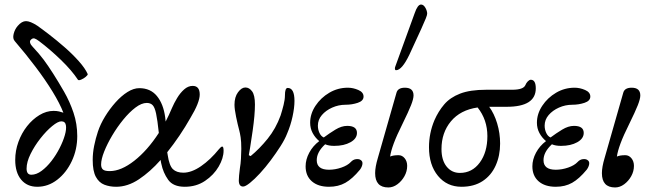

<svg xmlns="http://www.w3.org/2000/svg" viewBox="-20 -811 2868 845"><path d="M144 11Q99 11 73 -20.5Q47 -52 47 -107Q47 -148 61 -186.5Q75 -225 99 -255.5Q123 -286 153.5 -304.5Q184 -323 216 -323Q229 -323 240 -320.5Q251 -318 259 -315Q243 -356 211.5 -407.5Q180 -459 137 -516Q94 -573 45 -630Q35 -641 40 -661.5Q45 -682 58 -697Q76 -718 94.5 -718Q113 -718 144 -698Q164 -684 196.5 -659Q229 -634 264 -603.5Q299 -573 327 -541.5Q355 -510 366 -485Q367 -481 357.5 -473Q348 -465 337 -460.5Q326 -456 323 -460Q296 -501 248.5 -547Q201 -593 152 -630Q140 -639 132.5 -641.5Q125 -644 118 -638Q110 -632 112.5 -623Q115 -614 123 -606Q153 -574 172 -548.5Q191 -523 214 -487Q237 -451 262 -407.5Q287 -364 303.5 -315Q320 -266 320 -212Q320 -153 296 -102Q272 -51 232 -20Q192 11 144 11ZM118 -42Q140 -42 163 -59Q186 -76 206.5 -102.5Q227 -129 242.5 -159.5Q258 -190 265.5 -216.5Q273 -243 270 -260Q267 -277 250 -277Q235 -277 209.5 -256Q184 -235 158 -202Q132 -169 114.5 -133.5Q97 -98 97 -69Q97 -42 118 -42Z M491 11Q463 11 439.5 2Q416 -7 402 -32.5Q388 -58 388 -107Q388 -138 394.5 -170Q401 -202 411 -232Q422 -265 442.5 -298.5Q463 -332 488.5 -360.5Q514 -389 541 -406Q568 -423 593 -423Q642 -423 670.5 -388.5Q699 -354 707 -295Q708 -287 709 -276Q724 -305 737 -336Q746 -357 759.5 -379.5Q773 -402 790.5 -417.5Q808 -433 828 -433Q859 -433 859 -395Q859 -360 818 -292Q796 -253 770 -214.5Q744 -176 716 -141Q717 -134 718 -129Q725 -82 741 -66.5Q757 -51 787 -51Q823 -51 864.5 -79.5Q906 -108 944 -155Q953 -166 958 -166Q964 -166 964 -148Q964 -115 942.5 -78Q921 -41 882.5 -15Q844 11 793 11Q742 11 720 -20Q698 -51 690 -90Q688 -97 687 -107Q641 -55 591.5 -22Q542 11 491 11ZM425 -87Q425 -72 433 -65Q441 -58 463 -58Q513 -58 571 -103.5Q629 -149 679 -226Q673 -283 667 -311Q661 -339 651.5 -348.5Q642 -358 626 -358Q603 -358 576 -337.5Q549 -317 522.5 -284.5Q496 -252 474 -215Q452 -178 438.5 -144Q425 -110 425 -87Z M1050 10Q1031 10 1031 -17Q1031 -34 1036 -72Q1039 -88 1040.5 -112.5Q1042 -137 1042 -156Q1042 -188 1039 -207Q1036 -226 1033 -237Q1026 -263 1019 -297Q1012 -331 1012 -350Q1012 -384 1027.5 -405Q1043 -426 1060 -426Q1077 -426 1089.5 -409Q1102 -392 1102 -351Q1102 -306 1092 -236Q1085 -187 1081 -163Q1077 -139 1075 -128L1083 -124Q1122 -156 1158 -200.5Q1194 -245 1215 -303Q1222 -325 1228 -349Q1234 -373 1234 -391Q1234 -424 1246 -424Q1276 -424 1276 -367Q1276 -337 1267.5 -298Q1259 -259 1244 -224Q1234 -198 1214.5 -167.5Q1195 -137 1171.5 -105.5Q1148 -74 1124 -48Q1100 -22 1080 -6Q1060 10 1050 10Z M1428 11Q1380 11 1352.5 -13Q1325 -37 1325 -79Q1325 -109 1341 -139Q1357 -169 1385 -190Q1367 -205 1356 -225.5Q1345 -246 1345 -271Q1345 -310 1368.5 -345.5Q1392 -381 1429.5 -403Q1467 -425 1511 -425Q1534 -425 1557 -415Q1580 -405 1580 -386Q1580 -367 1554.5 -358.5Q1529 -350 1501 -350Q1470 -350 1442 -337.5Q1414 -325 1396.5 -304.5Q1379 -284 1379 -258Q1379 -241 1386 -226Q1393 -211 1405 -206Q1429 -224 1456 -240.5Q1483 -257 1508 -257Q1551 -257 1551 -226Q1551 -201 1522.5 -185Q1494 -169 1451 -169Q1427 -169 1411 -176Q1374 -142 1374 -106Q1374 -64 1428 -64Q1455 -64 1482.5 -73.5Q1510 -83 1524 -98Q1534 -109 1547 -110.5Q1560 -112 1567 -107Q1577 -101 1575 -88.5Q1573 -76 1564 -64Q1531 -24 1500 -6.5Q1469 11 1428 11Z M1689 14Q1631 14 1631 -49Q1631 -76 1643 -116L1725 -403Q1731 -425 1762 -425Q1800 -425 1800 -391Q1800 -376 1789 -348Q1778 -320 1751 -265Q1726 -215 1713 -180Q1700 -145 1697 -122Q1710 -128 1734 -128Q1750 -128 1761 -114.5Q1772 -101 1772 -81Q1772 -57 1760 -35.5Q1748 -14 1729 0Q1710 14 1689 14ZM1723 -502Q1718 -502 1718 -510Q1718 -514 1720 -519L1805 -753Q1818 -791 1833 -791Q1844 -791 1852 -777Q1860 -763 1860 -751Q1860 -745 1854 -730Q1848 -715 1834 -684L1782 -571Q1749 -502 1723 -502Z M2011 11Q1947 11 1907.5 -37Q1868 -85 1868 -163Q1868 -225 1892 -282Q1909 -321 1935 -351.5Q1961 -382 2005 -399Q2049 -416 2120 -416H2234Q2283 -416 2292 -436Q2296 -446 2303 -453Q2310 -460 2316 -460Q2338 -460 2338 -422Q2338 -341 2210 -341H2133Q2155 -311 2168 -268Q2181 -225 2181 -179Q2181 -126 2161.5 -82.5Q2142 -39 2104 -14Q2066 11 2011 11ZM1923 -155Q1923 -106 1945.5 -78Q1968 -50 2004 -50Q2058 -50 2091.5 -95.5Q2125 -141 2125 -212Q2125 -284 2082 -338Q2006 -327 1964.5 -277Q1923 -227 1923 -155Z M2426 11Q2378 11 2350.5 -13Q2323 -37 2323 -79Q2323 -109 2339 -139Q2355 -169 2383 -190Q2365 -205 2354 -225.5Q2343 -246 2343 -271Q2343 -310 2366.5 -345.5Q2390 -381 2427.5 -403Q2465 -425 2509 -425Q2532 -425 2555 -415Q2578 -405 2578 -386Q2578 -367 2552.5 -358.5Q2527 -350 2499 -350Q2468 -350 2440 -337.5Q2412 -325 2394.5 -304.5Q2377 -284 2377 -258Q2377 -241 2384 -226Q2391 -211 2403 -206Q2427 -224 2454 -240.5Q2481 -257 2506 -257Q2549 -257 2549 -226Q2549 -201 2520.5 -185Q2492 -169 2449 -169Q2425 -169 2409 -176Q2372 -142 2372 -106Q2372 -64 2426 -64Q2453 -64 2480.5 -73.5Q2508 -83 2522 -98Q2532 -109 2545 -110.5Q2558 -112 2565 -107Q2575 -101 2573 -88.5Q2571 -76 2562 -64Q2529 -24 2498 -6.5Q2467 11 2426 11Z M2687 14Q2629 14 2629 -49Q2629 -76 2641 -116L2723 -403Q2729 -425 2760 -425Q2798 -425 2798 -391Q2798 -376 2787 -348Q2776 -320 2749 -265Q2724 -215 2711 -180Q2698 -145 2695 -122Q2708 -128 2732 -128Q2748 -128 2759 -114.5Q2770 -101 2770 -81Q2770 -57 2758 -35.5Q2746 -14 2727 0Q2708 14 2687 14Z"/></svg>

Font: Junicode SmExp
Style: Italic
Weight: 400
Width: 6
Italic angle: -11°
Designer: Peter S. Baker
Version: Version 2.205; ttfautohint (v1.8.4)